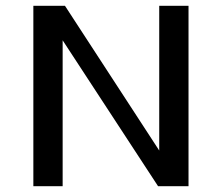

<svg xmlns="http://www.w3.org/2000/svg" viewBox="-20 -642 764 662"><path d="M529 -622H630V0H525L196 -503V0H95V-622H204L529 -123Z"/></svg>

Font: Sarpanch Medium
Style: Regular
Weight: 500
Designer: Manushi Parikh (Devanagari and Latin), Jyotish Sonowal (Devanagari)
Foundry: Indian Type Foundry
Version: Version 2.004;PS 1.0;hotconv 1.0.78;makeotf.lib2.5.61930; tt